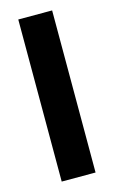

<svg xmlns="http://www.w3.org/2000/svg" viewBox="-91 -580 368 619"><g transform="rotate(-15 92.5 -270.5)"><path d="M36 0V-541H149V0Z"/></g></svg>

Font: Georama Condensed SemiBold
Style: Regular
Weight: 600
Width: 3
Designer: Jean-Baptiste Levee
Foundry: Production Type
Version: Version 1.000